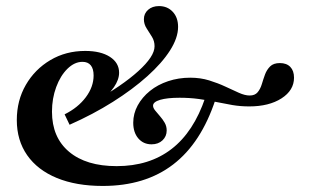

<svg xmlns="http://www.w3.org/2000/svg" viewBox="-20 -594 1013 625"><path d="M314.5 11.3Q228.2 11.3 165.3 -14.5Q102.4 -40.3 68.5 -88.7Q34.7 -137.1 34.7 -203.2Q34.7 -266.9 64.1 -317.7Q93.5 -368.5 144 -398.4Q194.4 -428.2 257.3 -428.2Q308.1 -428.2 337.9 -408.9Q367.7 -389.5 367.7 -357.3Q367.7 -334.7 350.8 -310.1Q333.9 -285.5 296 -254.8L281.5 -261.3Q329.8 -287.9 366.9 -313.3Q404 -338.7 430.2 -362.5Q456.5 -386.3 469.8 -406.5Q483.1 -426.6 483.1 -443.5Q483.1 -460.5 474.6 -474.2Q466.1 -487.9 457.3 -501.6Q448.4 -515.3 448.4 -531.5Q448.4 -550 462.1 -562.1Q475.8 -574.2 497.6 -574.2Q525 -574.2 542.3 -555.6Q559.7 -537.1 559.7 -506.5Q559.7 -471 533.5 -429.8Q507.3 -388.7 459.7 -346Q412.1 -303.2 347.6 -262.5Q283.1 -221.8 206.5 -187.9L190.3 -221.8Q233.9 -243.5 259.3 -277.4Q284.7 -311.3 284.7 -348.4Q284.7 -370.2 275.4 -381.5Q266.1 -392.7 248.4 -392.7Q222.6 -392.7 199.6 -370.2Q176.6 -347.6 162.9 -310.5Q149.2 -273.4 149.2 -230.6Q149.2 -146.8 204.8 -100Q260.5 -53.2 359.7 -53.2Q466.1 -53.2 538.3 -108.9Q610.5 -164.5 648.4 -276.6L681.5 -270.2Q634.7 -128.2 543.5 -58.5Q452.4 11.3 314.5 11.3ZM473.4 -124.2Q446.8 -124.2 430.2 -143.5Q413.7 -162.9 413.7 -194.4Q413.7 -224.2 428.2 -250.8Q442.7 -277.4 468.1 -298Q493.5 -318.5 527.4 -329.8Q561.3 -341.1 599.2 -341.1Q632.3 -341.1 660.9 -332.3Q689.5 -323.4 713.7 -312.1Q737.9 -300.8 757.7 -291.9Q777.4 -283.1 792.7 -283.1Q809.7 -283.1 818.5 -293.5Q827.4 -304 832.3 -320.2Q837.1 -336.3 842.7 -351.6Q848.4 -366.9 859.3 -377.8Q870.2 -388.7 891.1 -388.7Q912.9 -388.7 925 -376.2Q937.1 -363.7 937.1 -341.1Q937.1 -300 896.4 -273.8Q855.6 -247.6 791.1 -247.6Q762.9 -247.6 736.7 -252Q710.5 -256.5 683.5 -262.1Q656.5 -267.7 627 -271.8Q597.6 -275.8 564.5 -275.8Q524.2 -275.8 501.2 -269Q478.2 -262.1 478.2 -250Q478.2 -242.7 485.1 -234.3Q491.9 -225.8 500.8 -215.7Q509.7 -205.6 516.1 -194.4Q522.6 -183.1 522.6 -169.4Q522.6 -150 508.9 -137.1Q495.2 -124.2 473.4 -124.2Z"/></svg>

Font: Playfair 9pt
Style: Bold
Weight: 700
Designer: Claus Eggers Sørensen
Foundry: Claus Eggers Sørensen
Version: Version 2.203